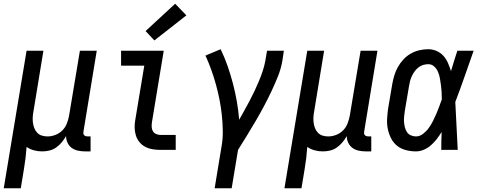

<svg xmlns="http://www.w3.org/2000/svg" viewBox="-48 -801 2568 1026"><path d="M-28 205 94 -530H184L131 -207Q128 -192 127 -176Q126 -160 128 -145Q130 -130 135.5 -116Q141 -102 151 -91.5Q161 -81 175.5 -76.5Q190 -72 206 -72Q227 -72 248 -80Q269 -88 285 -104Q301 -120 309 -140.5Q317 -161 321 -182L379 -530H469L398 -98Q397 -93 397.5 -88Q398 -83 401.5 -79Q405 -75 410 -73.5Q415 -72 420 -72H436V8H407Q387 8 368.5 4Q350 0 335.5 -10.5Q321 -21 313 -38Q305 -55 305 -74Q295 -56 281.5 -40Q268 -24 251.5 -12.5Q235 -1 215.5 3.5Q196 8 177 8Q154 8 132.5 2Q111 -4 94 -16Q92 14 88.5 43.5Q85 73 80 102L63 205Z M810 0Q788 0 767 -3.5Q746 -7 728 -16.5Q710 -26 697 -42Q684 -58 678 -77.5Q672 -97 671.5 -118.5Q671 -140 675 -161L723 -450H599V-530H827L764 -148Q762 -136 762.5 -123Q763 -110 769 -100Q775 -90 786 -85Q797 -80 810 -80H891V0ZM777 -585 730 -635 888 -781 948 -719Z M1099 205 1135 -13Q1143 -56 1142.5 -99.5Q1142 -143 1137.5 -185.5Q1133 -228 1125 -268.5Q1117 -309 1106 -349Q1095 -389 1081 -428Q1067 -467 1050 -504L1131 -538Q1152 -495 1168 -449Q1184 -403 1196.5 -355.5Q1209 -308 1217.5 -259.5Q1226 -211 1230 -161Q1244 -186 1258.5 -212Q1273 -238 1286.5 -263.5Q1300 -289 1312.5 -315.5Q1325 -342 1336 -368.5Q1347 -395 1356 -422Q1365 -449 1370 -477L1379 -530H1469L1461 -477Q1454 -435 1437.5 -393.5Q1421 -352 1402 -312Q1383 -272 1362 -232.5Q1341 -193 1318 -154Q1295 -115 1271.5 -76.5Q1248 -38 1224 0L1190 205Z M1472 205 1594 -530H1684L1631 -207Q1628 -192 1627 -176Q1626 -160 1628 -145Q1630 -130 1635.5 -116Q1641 -102 1651 -91.5Q1661 -81 1675.5 -76.5Q1690 -72 1706 -72Q1727 -72 1748 -80Q1769 -88 1785 -104Q1801 -120 1809 -140.5Q1817 -161 1821 -182L1879 -530H1969L1898 -98Q1897 -93 1897.5 -88Q1898 -83 1901.5 -79Q1905 -75 1910 -73.5Q1915 -72 1920 -72H1936V8H1907Q1887 8 1868.5 4Q1850 0 1835.5 -10.5Q1821 -21 1813 -38Q1805 -55 1805 -74Q1795 -56 1781.5 -40Q1768 -24 1751.5 -12.5Q1735 -1 1715.5 3.5Q1696 8 1677 8Q1654 8 1632.5 2Q1611 -4 1594 -16Q1592 14 1588.5 43.5Q1585 73 1580 102L1563 205Z M2175 8Q2147 8 2120.5 1Q2094 -6 2074 -22Q2054 -38 2042 -61.5Q2030 -85 2024.5 -111Q2019 -137 2020.5 -165Q2022 -193 2026 -221L2048 -351Q2052 -374 2059 -397.5Q2066 -421 2078 -442.5Q2090 -464 2107.5 -483Q2125 -502 2147 -514.5Q2169 -527 2193 -532.5Q2217 -538 2241 -538Q2264 -538 2285.5 -528.5Q2307 -519 2322 -502Q2337 -485 2346 -464Q2355 -443 2362 -421Q2370 -448 2378.5 -475.5Q2387 -503 2396 -530H2483Q2459 -462 2435 -393Q2411 -324 2385 -256Q2389 -192 2391.5 -128Q2394 -64 2398 0H2310Q2310 -24 2310.5 -48Q2311 -72 2312 -96Q2300 -76 2286 -58Q2272 -40 2255 -25Q2238 -10 2217 -1Q2196 8 2175 8ZM2175 -72Q2195 -72 2213 -86Q2231 -100 2243.5 -117.5Q2256 -135 2265.5 -154Q2275 -173 2283.5 -192.5Q2292 -212 2299 -231.5Q2306 -251 2313 -270Q2313 -289 2312 -307.5Q2311 -326 2308.5 -344.5Q2306 -363 2303 -381Q2300 -399 2293 -416Q2286 -433 2272.5 -445.5Q2259 -458 2241 -458Q2226 -458 2212 -453.5Q2198 -449 2186.5 -439.5Q2175 -430 2166.5 -418Q2158 -406 2152 -392.5Q2146 -379 2142.5 -365Q2139 -351 2137 -337L2115 -207Q2113 -193 2111.5 -178Q2110 -163 2111 -149Q2112 -135 2115.5 -121Q2119 -107 2126.5 -95.5Q2134 -84 2147 -78Q2160 -72 2175 -72Z"/></svg>

Font: Iosevka Curly Medium Oblique
Style: Regular
Weight: 500
Italic angle: -9°
Monospace: yes
Designer: Belleve Invis
Foundry: Belleve Invis
Version: Version 11.1.0; ttfautohint (v1.8.3)